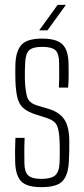

<svg xmlns="http://www.w3.org/2000/svg" viewBox="-20 -765 346 791"><path d="M150.5 6Q90 6 67 -18.2Q44 -42.5 42.5 -98Q42 -122 42 -143.8Q42 -165.5 43.5 -197H81.5Q80 -167 80.2 -140.8Q80.5 -114.5 80.5 -95Q80.5 -57 96 -42.5Q111.5 -28 150.5 -28Q190.5 -28 207.2 -42.5Q224 -57 225.5 -95Q226 -111 226.2 -126Q226.5 -141 226.2 -155Q226 -169 225.5 -182Q224 -228 214.5 -248.2Q205 -268.5 172.5 -279L128.5 -293Q94 -304 76.2 -319.8Q58.5 -335.5 51.8 -362.2Q45 -389 43.5 -433Q43 -456.5 43 -470.8Q43 -485 43.5 -502Q46 -557.5 69.8 -581.8Q93.5 -606 153.5 -606Q213 -606 237.5 -582Q262 -558 262.5 -500Q262.5 -489 262.8 -459Q263 -429 260.5 -404H222.5Q223.5 -423 223.8 -441.5Q224 -460 223.8 -476.2Q223.5 -492.5 223.5 -505Q223.5 -543.5 208.5 -557.8Q193.5 -572 153.5 -572Q115.5 -572 100.2 -558Q85 -544 83.5 -504Q83 -490.5 82.5 -471.8Q82 -453 82.5 -438Q84 -394.5 91.2 -367.5Q98.5 -340.5 134.5 -330L178.5 -317Q224.5 -303.5 245 -273Q265.5 -242.5 265.5 -181Q265.5 -156.5 265.2 -139.5Q265 -122.5 263.5 -97Q260.5 -42.5 237 -18.2Q213.5 6 150.5 6ZM141.5 -640 217.5 -745H251.5L175.5 -640Z"/></svg>

Font: Big Shoulders Text Thin Thin
Style: Regular
Weight: 250
Version: Version 2.002